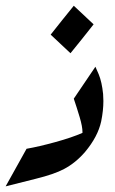

<svg xmlns="http://www.w3.org/2000/svg" viewBox="-20 -661 407 681"><path d="M241.7 -311 318.4 -424.3 330.1 -397.5Q341.3 -370.6 345.7 -327.6Q346.7 -315.4 346.7 -302.7Q346.7 -269 338.9 -230.5Q327.1 -176.3 281.7 -122.1Q248 -83 207 -61.5Q172.4 -43 106.9 -26.9Q41.5 -10.7 0 0L74.2 -133.3Q118.7 -141.1 177 -157.2Q235.4 -173.3 272.9 -189.9L272.5 -189.5V-192.9Q272.5 -211.9 262.7 -245.1Q252 -280.8 241.7 -311ZM312 -574.7Q291.5 -548.3 271 -522.9Q250.5 -497.6 230 -472.2L159.7 -538.1Q179.7 -564 200.4 -589.4Q221.2 -614.7 241.7 -640.6Z"/></svg>

Font: Aref Ruqaa
Style: Regular
Weight: 400
Designer: Abdullah Aref
Version: Version 1.002